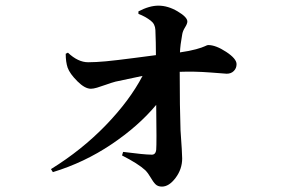

<svg xmlns="http://www.w3.org/2000/svg" viewBox="-20 -613 1040 686"><path d="M474.6 -563.5V-572.3Q513.7 -592.8 545.9 -592.8Q580.1 -592.8 614.7 -572.3Q649.4 -551.8 649.4 -536.1Q649.4 -528.3 641.1 -515.1Q632.8 -502 630.9 -489.3Q624 -452.1 623 -425.8Q657.2 -430.7 680.2 -437Q703.1 -443.4 711.9 -447.8Q720.7 -452.1 723.6 -452.1Q751 -452.1 788.1 -427.7Q825.2 -403.3 825.2 -383.8Q825.2 -369.1 815.4 -359.4Q805.7 -349.6 790 -349.6Q789.1 -349.6 731.9 -354Q674.8 -358.4 622.1 -356.4Q622.1 -229.5 625 -147.5Q630.9 -65.4 630.9 -46.9Q630.9 -8.8 607.4 22.5Q584 53.7 558.6 53.7Q543.9 53.7 535.6 45.4Q527.3 37.1 518.1 21Q508.8 4.9 499 -4.9Q473.6 -28.3 416 -57.6L419.9 -70.3Q496.1 -60.5 519.5 -60.5Q536.1 -58.6 538.1 -78.1Q540 -98.6 538.1 -238.3Q474.6 -162.1 377.9 -97.2Q281.2 -32.2 168.9 2L162.1 -8.8Q272.5 -77.1 357.9 -165.5Q443.4 -253.9 489.3 -341.8Q482.4 -340.8 392.6 -321.3Q377.9 -317.4 358.9 -310.5Q339.8 -303.7 326.7 -299.8Q313.5 -295.9 304.7 -295.9Q283.2 -295.9 256.3 -322.8Q229.5 -349.6 221.7 -371.1Q214.8 -391.6 214.8 -420.9L222.7 -424.8Q258.8 -390.6 294.9 -390.6Q322.3 -390.6 358.9 -394Q395.5 -397.5 459 -405.8Q522.5 -414.1 537.1 -416Q537.1 -429.7 536.6 -461.4Q536.1 -493.2 535.2 -505.9Q534.2 -527.3 518.6 -539.1Q500 -553.7 474.6 -563.5Z"/></svg>

Font: GenYoMin TW TTF Bold
Style: Regular
Weight: 700
Version: Version 1.300